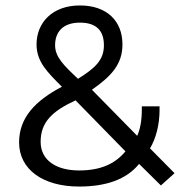

<svg xmlns="http://www.w3.org/2000/svg" viewBox="-20 -674 700 704"><path d="M565 -270V-284H500V-270C500 -233 494 -200 483 -176L317 -345C389 -395 429 -439 429 -511C429 -597 372 -654 273 -654C172 -654 114 -591 114 -511C114 -447 155 -408 207 -356C110 -305 50 -243 50 -152C50 -53 137 10 270 10C367 10 443 -15 490 -73L570 6L620 -39L530 -130C552 -166 565 -218 565 -270ZM361 -508C361 -453 328 -424 266 -385C214 -434 182 -465 182 -508C182 -555 209 -591 273 -591C336 -591 361 -559 361 -508ZM270 -49C188 -49 129 -85 129 -154C129 -225 170 -266 257 -306L440 -119C401 -72 347 -49 270 -49Z"/></svg>

Font: Kanit Light
Style: Regular
Weight: 300
Designer: Katatrad Team
Foundry: CadsonDemak
Version: Version 1.000;PS 001.000;hotconv 1.0.88;makeotf.lib2.5.64775